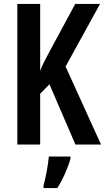

<svg xmlns="http://www.w3.org/2000/svg" viewBox="-20 -734 533 975"><path d="M493 0 313 -396 488 -714H362L232 -473C208 -429 192 -397 184 -374V-714H68V0H184V-258L231 -306L363 0ZM338 71V61H228C225 101 211 174 201 209V221H271C298 179 324 122 338 71Z"/></svg>

Font: Noto Sans Myanmar UI ExtraCondensed SemiBold
Style: Regular
Weight: 600
Width: 2
Designer: Monotype Design Team
Foundry: Monotype Imaging Inc.
Version: Version 2.103